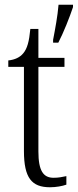

<svg xmlns="http://www.w3.org/2000/svg" viewBox="-20 -780 328 810"><path d="M204 -612V-600H226C248 -642 274 -708 288 -750V-760H227C223 -712 213 -659 204 -612ZM191 10C217 10 243 5 260 -1V-37C241 -33 227 -30 206 -30C163 -30 142 -59 142 -141V-498H252V-536H142V-658H108C103 -605 95 -575 78 -555C64 -538 43 -528 15 -525V-498H81V-143C81 -29 114 10 191 10Z"/></svg>

Font: Noto Serif Hebrew Condensed Light
Style: Regular
Weight: 300
Width: 3
Designer: Monotype Design Team
Foundry: Monotype Imaging Inc.
Version: Version 2.004